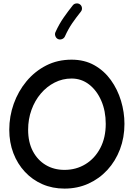

<svg xmlns="http://www.w3.org/2000/svg" viewBox="-20 -1065 785 1133"><path d="M360.4 47.9Q289.6 47.9 230.2 22Q170.9 -3.9 127 -51Q83 -98.1 58.8 -161.4Q34.7 -224.6 34.7 -299.3Q34.7 -378.4 61 -452.4Q87.4 -526.4 136.2 -585.2Q185.1 -644 252.4 -678.5Q319.8 -712.9 402.3 -712.9Q478.5 -712.9 536.6 -680.2Q594.7 -647.5 634.3 -592.5Q673.8 -537.6 694.1 -470.2Q714.4 -402.8 714.4 -334Q714.4 -253.4 688 -183.8Q661.6 -114.3 613.8 -62.3Q565.9 -10.3 501.5 18.8Q437 47.9 360.4 47.9ZM360.4 -62.5Q429.2 -62.5 484.4 -96.2Q539.6 -129.9 571.8 -191.2Q604 -252.4 604 -334Q604 -410.2 577.6 -470.7Q551.3 -531.2 505.9 -566.4Q460.4 -601.6 402.3 -601.6Q349.1 -601.6 302.5 -577.9Q255.9 -554.2 220.7 -512.7Q185.5 -471.2 165.8 -416.5Q146 -361.8 146 -299.3Q146 -226.1 173.8 -173.1Q201.7 -120.1 250 -91.3Q298.3 -62.5 360.4 -62.5ZM452.6 -1038.6Q462.4 -1030.8 463.6 -1018.1Q464.8 -1005.4 457 -996.1Q429.7 -961.9 406.2 -928Q382.8 -894 362.8 -849.6Q357.9 -838.9 345.7 -834.2Q333.5 -829.6 322.3 -834.5Q311.5 -839.4 306.9 -851.6Q302.2 -863.8 307.1 -875Q329.6 -924.3 356 -961.9Q382.3 -999.5 409.7 -1033.7Q417.5 -1043.5 430.4 -1044.7Q443.4 -1045.9 452.6 -1038.6Z"/></svg>

Font: Mikhak-FD SemiBold
Style: Regular
Weight: 600
Designer: Amin Abedi
Version: Version 3.2